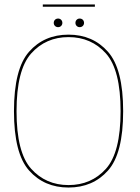

<svg xmlns="http://www.w3.org/2000/svg" viewBox="-20 -835 627 859"><path d="M286.5 4Q395.5 4 463.2 -72Q531 -148 531 -337.5Q531 -526.5 463.2 -603.2Q395.5 -680 286.5 -680Q177.5 -680 110 -603.5Q42.5 -527 42.5 -337.5Q42.5 -148 110.2 -72Q178 4 286.5 4ZM286.5 -7Q185 -7 119.5 -79.8Q54 -152.5 54 -337.5Q54 -522.5 119.5 -595.8Q185 -669 286.5 -669Q388.5 -669 454 -595.8Q519.5 -522.5 519.5 -337.5Q519.5 -152.5 454 -79.8Q388.5 -7 286.5 -7ZM240 -713.5Q248 -713.5 253.5 -719Q259 -724.5 259 -732.5Q259 -741 253.5 -746.5Q248 -752 240 -752Q231.5 -752 226 -746.5Q220.5 -741 220.5 -732.5Q220.5 -724.5 226 -719Q231.5 -713.5 240 -713.5ZM336.5 -713.5Q345 -713.5 350.5 -719Q356 -724.5 356 -732.5Q356 -741 350.5 -746.5Q345 -752 336.5 -752Q328.5 -752 323 -746.5Q317.5 -741 317.5 -732.5Q317.5 -724.5 323 -719Q328.5 -713.5 336.5 -713.5ZM171.5 -805H404.5V-815H171.5Z"/></svg>

Font: Anybody Thin
Style: Regular
Weight: 100
Designer: Tyler Finck
Foundry: Etcetera Type Company
Version: Version 1.114;gftools[0.9.25]